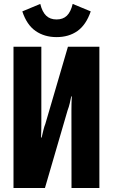

<svg xmlns="http://www.w3.org/2000/svg" viewBox="-20 -946 568 966"><path d="M480 0V-710.9H321.8L208 -322.3Q202.6 -309.6 198 -290Q193.4 -270.5 189.5 -253.9H186.5Q187.5 -267.1 187.7 -290Q188 -313 188 -325.2V-710.9H47.9V0H206.1L320.3 -391.6Q326.7 -407.7 331.1 -427Q335.4 -446.3 338.4 -460.9H341.3Q340.3 -445.8 339.8 -425Q339.4 -404.3 339.4 -388.7L339.8 0ZM264.6 -848.1Q231.9 -848.1 212.2 -867.2Q192.4 -886.2 182.6 -926.3L92.3 -888.7Q114.7 -820.8 159.2 -790Q203.6 -759.3 264.6 -759.3Q326.2 -759.3 369.6 -790Q413.1 -820.8 436.5 -888.7L345.7 -926.3Q335.9 -885.7 316.4 -866.9Q296.9 -848.1 264.6 -848.1Z"/></svg>

Font: Roboto Flex
Style: wght 700 wdth 25 opsz 34 GRAD 0.00 slnt 0.00 XTRA 468 XOPQ 96 YOPQ 79 YTLC 514 YTUC 712 YTAS 750 YTDE -203.00 YTFI 738
Weight: 700
Width: 1
Designer: Berlow after Robertson
Foundry: Google
Version: Version 3.100